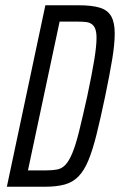

<svg xmlns="http://www.w3.org/2000/svg" viewBox="-20 -708 455 728"><path d="M6 0 152 -688H278Q328 -688 358 -679Q388 -670 401.5 -646.5Q415 -623 415 -581Q415 -541 405.5 -483.5Q396 -426 379 -344Q361 -258 346 -198Q331 -138 315 -99.5Q299 -61 277.5 -39Q256 -17 225.5 -8.5Q195 0 151 0ZM86 -62H156Q180 -62 197.5 -65.5Q215 -69 228.5 -83.5Q242 -98 254.5 -128Q267 -158 280 -210.5Q293 -263 311 -344Q329 -429 337.5 -481.5Q346 -534 346 -564Q346 -585 341.5 -597.5Q337 -610 328 -616.5Q319 -623 306 -624.5Q293 -626 275 -626H206Z"/></svg>

Font: Saira ExtraCondensed
Style: Italic
Weight: 400
Width: 2
Italic angle: -12°
Designer: Hector Gatti with collaboration of the Omnibus-Type team
Foundry: Omnibus-Type
Version: Version 1.101